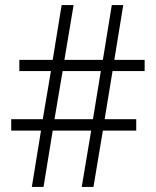

<svg xmlns="http://www.w3.org/2000/svg" viewBox="-20 -734 611 754"><path d="M422 -455H548V-499H429L464 -714H419L384 -499H233L269 -714H222L187 -499H56V-455H180L148 -266H24V-221H141L105 0H151L187 -221H338L301 0H347L384 -221H515V-266H391ZM194 -266 226 -455H376L345 -266Z"/></svg>

Font: Noto Sans Khmer SemiCondensed Light
Style: Regular
Weight: 300
Width: 4
Designer: Danh Hong and the Monotype Design Team
Foundry: Monotype Imaging Inc.
Version: Version 2.004